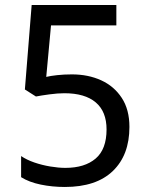

<svg xmlns="http://www.w3.org/2000/svg" viewBox="-20 -734 591 764"><path d="M238 10Q188 10 142 0.5Q96 -9 64 -29V-113Q86 -98 116.5 -87.5Q147 -77 180 -71.5Q213 -66 240 -66Q317 -66 360.5 -103Q404 -140 404 -219Q404 -290 361 -326.5Q318 -363 236 -363Q210 -363 176.5 -358.5Q143 -354 123 -350L79 -378L106 -714H443V-633H183L164 -428Q180 -432 207.5 -435Q235 -438 266 -438Q331 -438 382.5 -414.5Q434 -391 464.5 -344.5Q495 -298 495 -229Q495 -117 429 -53.5Q363 10 238 10Z"/></svg>

Font: lkorean85
Style: Book
Weight: 400
Designer: Jelle Bosma - Monotype Design Team
Foundry: Monotype Imaging Inc.
Version: Version 2.003